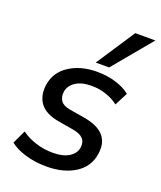

<svg xmlns="http://www.w3.org/2000/svg" viewBox="-141 -844 788 942"><g transform="rotate(20 253.0 -373.0)"><path d="M215 9Q155 9 104.5 -6Q54 -21 23 -46L56 -116Q89 -92 131.5 -78.5Q174 -65 220 -65Q274 -65 305 -84.5Q336 -104 341 -135Q350 -194 276 -206L200 -219Q126 -231 97 -270.5Q68 -310 77 -369Q88 -437 147.5 -475Q207 -513 290 -513Q345 -513 391 -498.5Q437 -484 464 -461L429 -393Q403 -414 366 -426.5Q329 -439 290 -439Q236 -439 205.5 -418Q175 -397 170 -366Q166 -337 179.5 -318Q193 -299 228 -293L306 -280Q382 -267 412.5 -230Q443 -193 433 -135Q423 -67 363.5 -29Q304 9 215 9ZM268 -553 401 -755H506L338 -553Z"/></g></svg>

Font: Mulish SemiBold
Style: Italic
Weight: 600
Italic angle: -9°
Designer: Vernon Adams
Foundry: Vernon Adams
Version: Version 3.603; ttfautohint (v1.8.3)